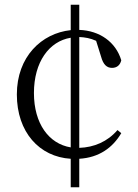

<svg xmlns="http://www.w3.org/2000/svg" viewBox="-20 -737 581 809"><path d="M314 52V-68C398 -73 455 -115 491 -176L475 -189C433 -140 376 -116 314 -114V-581C338 -580 361 -576 385 -565L406 -498C415 -465 430 -451 452 -451C472 -451 486 -462 491 -483C468 -560 400 -608 314 -611V-717H278V-610C155 -597 51 -498 51 -339C51 -180 146 -76 278 -68V52ZM278 -116C186 -131 123 -216 123 -345C123 -476 187 -563 278 -578Z"/></svg>

Font: Noto Serif JP Light
Style: Regular
Weight: 300
Designer: Ryoko NISHIZUKA 西塚涼子 (kana & ideographs); Frank Grießhammer (Latin, Greek & Cyrillic); Wenlong ZHANG 张文龙 (bopomofo); San
Foundry: Adobe
Version: Version 2.001;hotconv 1.1.0;makeotfexe 2.6.0